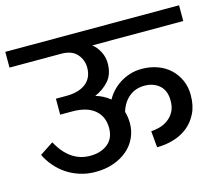

<svg xmlns="http://www.w3.org/2000/svg" viewBox="-102 -752 1002 872"><g transform="rotate(-15 398.5 -316.5)"><path d="M333 -334Q369 -324 400 -299Q410 -318 426.5 -336Q443 -354 464 -367.5Q485 -381 511 -389.5Q537 -398 568 -398Q608 -398 642 -385.5Q676 -373 700.5 -350Q725 -327 739 -295.5Q753 -264 753 -226Q753 -176 735 -140Q717 -104 688 -81Q659 -58 621.5 -47Q584 -36 544 -36L537 -113Q555 -114 576 -119.5Q597 -125 615.5 -138Q634 -151 646 -172Q658 -193 658 -225Q658 -272 630.5 -296.5Q603 -321 560 -321Q518 -321 488 -296.5Q458 -272 445 -229Q453 -202 453 -174Q453 -137 438 -105Q423 -73 396 -50Q369 -27 331 -13.5Q293 0 246 0Q207 0 172.5 -11Q138 -22 110 -41Q82 -60 60.5 -85.5Q39 -111 26 -139L90 -181Q117 -130 155 -103.5Q193 -77 241 -77Q292 -77 324 -103Q356 -129 356 -177Q356 -231 319.5 -262Q283 -293 213 -293H157V-368H206Q265 -368 298 -394Q331 -420 331 -468Q331 -504 307 -531.5Q283 -559 233 -559H-10V-633H807V-559H379Q398 -545 412 -519Q426 -493 426 -463Q426 -412 399.5 -381.5Q373 -351 333 -334Z"/></g></svg>

Font: Ek Mukta Medium
Style: Regular
Weight: 500
Designer: Girish Dalvi and Yashodeep Gholap
Foundry: Ek Type
Version: Version 2.538;PS 1.002;hotconv 16.6.51;makeotf.lib2.5.65220;